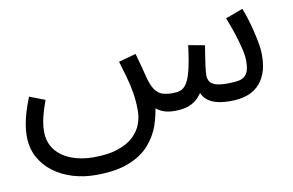

<svg xmlns="http://www.w3.org/2000/svg" viewBox="-69 -526 1347 882"><g transform="rotate(-10 604.5 -85.5)"><path d="M313 232Q256 232 205 216.5Q154 201 114.5 171Q75 141 52.5 98.5Q30 56 30 1Q30 -23 34.5 -50.5Q39 -78 48.5 -109.5Q58 -141 72 -176L144 -148Q134 -120 126.5 -95Q119 -70 115.5 -48Q112 -26 112 -6Q112 45 139.5 80Q167 115 213.5 132.5Q260 150 316 150Q384 150 430 134.5Q476 119 503 93.5Q530 68 541.5 37Q553 6 553 -26Q553 -70 546.5 -109Q540 -148 529.5 -185.5Q519 -223 507 -262L588 -284Q599 -246 605 -222.5Q611 -199 614.5 -185Q618 -171 621 -160Q632 -123 646.5 -105.5Q661 -88 680.5 -82.5Q700 -77 725 -77Q745 -77 760.5 -82Q776 -87 789.5 -106Q803 -125 813.5 -167Q824 -209 833 -282L909 -268Q906 -250 902 -224Q898 -198 894.5 -172.5Q891 -147 891 -130Q891 -116 897.5 -103.5Q904 -91 923.5 -84Q943 -77 982 -77Q1013 -77 1035.5 -81.5Q1058 -86 1070.5 -104.5Q1083 -123 1083 -163Q1083 -188 1075 -222.5Q1067 -257 1054 -296Q1041 -335 1026 -373L1107 -403Q1120 -371 1131.5 -330Q1143 -289 1151 -249Q1159 -209 1159 -179Q1159 -128 1145.5 -93Q1132 -58 1108 -36Q1084 -14 1051.5 -4.5Q1019 5 981 5Q946 5 920.5 -1Q895 -7 877.5 -19.5Q860 -32 850.5 -51.5Q841 -71 837 -97H871Q855 -61 835 -38.5Q815 -16 787.5 -5.5Q760 5 720 5Q689 5 667 -3.5Q645 -12 630.5 -25.5Q616 -39 608 -56.5Q600 -74 596 -92L637 -41Q632 7 615.5 55Q599 103 563.5 143.5Q528 184 467 208Q406 232 313 232Z"/></g></svg>

Font: Farlight84_Sys_V01
Style: Regular
Weight: 400
Designer: Ryoko NISHIZUKA  (kana, bopomofo & ideographs); Paul D. Hunt (Latin, Greek & Cyrillic); Sandoll Communications , Soo-you
Foundry: Adobe
Version: Version 2.004;October 29, 2024;FontCreator 14.0.0.2814 64-bi